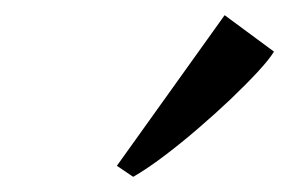

<svg xmlns="http://www.w3.org/2000/svg" viewBox="-20 -865 392 253"><path d="M134 -646.5 276 -845 341 -797Q335 -787 319.8 -770.5Q304.5 -754 283.8 -734.2Q263 -714.5 240 -694.8Q217 -675 195 -658.5Q173 -642 155.5 -632Z"/></svg>

Font: Merriweather 28pt Light
Style: Italic
Weight: 300
Italic angle: -7.8°
Version: Version 2.101